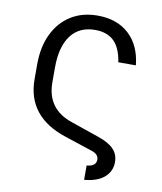

<svg xmlns="http://www.w3.org/2000/svg" viewBox="-98 -816 919 1087"><g transform="rotate(10 361.0 -272.5)"><path d="M460.2 191.8V109.4Q514.2 105.1 514.2 66.8Q514.2 51.8 505.3 41.2Q496.4 30.5 474.4 22.7L315.3 -29.8Q85.2 -104.8 85.2 -321V-406.2Q85.2 -506.7 121.1 -581.1Q157 -655.5 222.1 -696.4Q287.3 -737.2 375 -737.2Q487.2 -737.2 555.9 -674Q624.6 -610.8 636.4 -497.2H535.5Q523.1 -578.8 483.5 -616.8Q443.9 -654.8 375.7 -654.8Q284.1 -654.8 235.8 -590Q187.5 -525.2 187.5 -406.2V-321Q187.5 -167.6 333.8 -117.9L498.6 -61.1Q557.5 -41.2 586.3 -11.4Q615.1 18.5 615.1 62.5Q615.1 116.8 574.8 151.3Q534.4 185.7 460.2 191.8Z"/></g></svg>

Font: Linik Sans
Style: Regular
Weight: 400
Designer: Rasmus Andersson (font), Marc Monis (original base), Kil Hyung-jin (Pretendard portions), Cristiano Sobral (main changes
Foundry: rsms
Version: Version 3.018;May 31, 2022;FontCreator 14.0.0.2814 64-bit; t